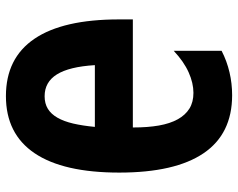

<svg xmlns="http://www.w3.org/2000/svg" viewBox="-97 -685 796 642"><g transform="rotate(90 301.0 -364.0)"><path d="M301.3 14.2Q174.3 14.2 109.6 -81.3Q44.9 -176.8 44.9 -363.8V-410.2H406.2V-412.6Q406.2 -460 399.7 -497.3Q393.1 -534.7 378.9 -560.3Q364.7 -585.9 343 -599.4Q321.3 -612.8 290.5 -612.8Q257.8 -612.8 222.2 -596.9Q186.5 -581.1 149.9 -546.9V-707Q184.1 -724.6 221.7 -733.4Q259.3 -742.2 298.3 -742.2Q427.7 -742.2 492.4 -646.7Q557.1 -551.3 557.1 -364.7Q557.1 -177.7 492.4 -81.8Q427.7 14.2 301.3 14.2ZM301.8 -115.2Q326.2 -115.2 343.8 -126Q361.3 -136.7 373.5 -158Q385.7 -179.2 393.1 -210.7Q400.4 -242.2 404.3 -283.2H197.8Q203.1 -197.3 228.8 -156.2Q254.4 -115.2 301.8 -115.2Z"/></g></svg>

Font: Hack
Style: Bold
Weight: 700
Monospace: yes
Designer: Christopher Simpkins
Foundry: Christopher Simpkins
Version: Version 2.017